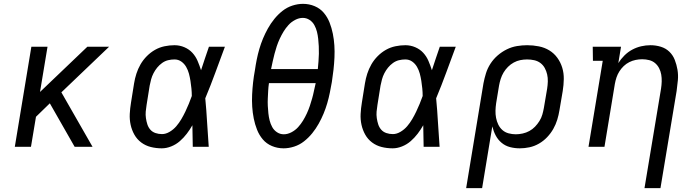

<svg xmlns="http://www.w3.org/2000/svg" viewBox="-20 -763 3640 998"><path d="M57 0 143 -520H227L188 -285L434 -520H547L299 -283L461 0H368L239 -226L167 -156L141 0Z M821 8Q791 8 763.5 1Q736 -6 714 -22.5Q692 -39 678.5 -63Q665 -87 659 -114.5Q653 -142 654.5 -171Q656 -200 661 -230L677 -330Q681 -355 689 -380Q697 -405 710.5 -428.5Q724 -452 743.5 -471.5Q763 -491 786 -504Q809 -517 835 -522.5Q861 -528 887 -528Q914 -528 938.5 -517.5Q963 -507 980 -488.5Q997 -470 1007 -446.5Q1017 -423 1025 -398Q1035 -428 1045 -458.5Q1055 -489 1066 -520H1149Q1124 -453 1099.5 -386Q1075 -319 1047 -252Q1053 -190 1056.5 -126.5Q1060 -63 1065 0H982Q981 -28 981 -56Q981 -84 980 -112Q967 -89 951 -68Q935 -47 915 -29.5Q895 -12 870 -2Q845 8 821 8ZM822 -66Q842 -66 862 -78Q882 -90 896.5 -107Q911 -124 922.5 -143.5Q934 -163 943.5 -183Q953 -203 961.5 -223.5Q970 -244 977 -264Q977 -284 975 -303.5Q973 -323 970 -342.5Q967 -362 962 -380.5Q957 -399 947.5 -415.5Q938 -432 922.5 -443Q907 -454 887 -454Q870 -454 853.5 -450Q837 -446 822.5 -435.5Q808 -425 797 -411.5Q786 -398 778 -382.5Q770 -367 765.5 -350.5Q761 -334 758 -318L742 -218Q739 -200 737.5 -183Q736 -166 738.5 -149Q741 -132 746 -116.5Q751 -101 761.5 -89Q772 -77 788 -71.5Q804 -66 822 -66Z M1454 8Q1422 8 1393.5 -4Q1365 -16 1346 -38.5Q1327 -61 1316 -89Q1305 -117 1299 -147Q1293 -177 1291 -208Q1289 -239 1290.5 -271Q1292 -303 1295.5 -334.5Q1299 -366 1305 -398Q1309 -426 1314.5 -453.5Q1320 -481 1328 -508.5Q1336 -536 1347 -562.5Q1358 -589 1372.5 -615Q1387 -641 1406 -664.5Q1425 -688 1448.5 -706.5Q1472 -725 1500 -734Q1528 -743 1555 -743Q1587 -743 1615.5 -731Q1644 -719 1663 -696.5Q1682 -674 1693 -646Q1704 -618 1710 -588Q1716 -558 1718 -527Q1720 -496 1718.5 -464Q1717 -432 1713.5 -400.5Q1710 -369 1705 -337Q1700 -309 1694.5 -281.5Q1689 -254 1681 -226.5Q1673 -199 1662 -172.5Q1651 -146 1636.5 -120Q1622 -94 1603 -70.5Q1584 -47 1560.5 -28.5Q1537 -10 1509 -1Q1481 8 1454 8ZM1632 -404Q1634 -424 1635.5 -444Q1637 -464 1637.5 -483.5Q1638 -503 1637 -522.5Q1636 -542 1634 -561Q1632 -580 1627.5 -598Q1623 -616 1614 -632.5Q1605 -649 1589 -659.5Q1573 -670 1554 -670Q1534 -670 1514 -659.5Q1494 -649 1479.5 -633Q1465 -617 1454 -599Q1443 -581 1434 -561.5Q1425 -542 1418.5 -522.5Q1412 -503 1407 -483.5Q1402 -464 1397.5 -444Q1393 -424 1389 -404ZM1455 -65Q1475 -65 1495 -75.5Q1515 -86 1529.5 -102Q1544 -118 1555 -136Q1566 -154 1575 -173.5Q1584 -193 1590.5 -212.5Q1597 -232 1602.5 -251.5Q1608 -271 1612 -291Q1616 -311 1621 -331H1378Q1375 -311 1374 -291Q1373 -271 1372 -251.5Q1371 -232 1372 -212.5Q1373 -193 1375 -174Q1377 -155 1381.5 -137Q1386 -119 1395 -102.5Q1404 -86 1420 -75.5Q1436 -65 1455 -65Z M2021 8Q1991 8 1963.5 1Q1936 -6 1914 -22.5Q1892 -39 1878.5 -63Q1865 -87 1859 -114.5Q1853 -142 1854.5 -171Q1856 -200 1861 -230L1877 -330Q1881 -355 1889 -380Q1897 -405 1910.5 -428.5Q1924 -452 1943.5 -471.5Q1963 -491 1986 -504Q2009 -517 2035 -522.5Q2061 -528 2087 -528Q2114 -528 2138.5 -517.5Q2163 -507 2180 -488.5Q2197 -470 2207 -446.5Q2217 -423 2225 -398Q2235 -428 2245 -458.5Q2255 -489 2266 -520H2349Q2324 -453 2299.5 -386Q2275 -319 2247 -252Q2253 -190 2256.5 -126.5Q2260 -63 2265 0H2182Q2181 -28 2181 -56Q2181 -84 2180 -112Q2167 -89 2151 -68Q2135 -47 2115 -29.5Q2095 -12 2070 -2Q2045 8 2021 8ZM2022 -66Q2042 -66 2062 -78Q2082 -90 2096.5 -107Q2111 -124 2122.5 -143.5Q2134 -163 2143.5 -183Q2153 -203 2161.5 -223.5Q2170 -244 2177 -264Q2177 -284 2175 -303.5Q2173 -323 2170 -342.5Q2167 -362 2162 -380.5Q2157 -399 2147.5 -415.5Q2138 -432 2122.5 -443Q2107 -454 2087 -454Q2070 -454 2053.5 -450Q2037 -446 2022.5 -435.5Q2008 -425 1997 -411.5Q1986 -398 1978 -382.5Q1970 -367 1965.5 -350.5Q1961 -334 1958 -318L1942 -218Q1939 -200 1937.5 -183Q1936 -166 1938.5 -149Q1941 -132 1946 -116.5Q1951 -101 1961.5 -89Q1972 -77 1988 -71.5Q2004 -66 2022 -66Z M2403 215 2493 -330Q2498 -356 2506 -382Q2514 -408 2529.5 -432Q2545 -456 2567 -475Q2589 -494 2614.5 -506.5Q2640 -519 2667 -523.5Q2694 -528 2720 -528Q2751 -528 2781 -522Q2811 -516 2835.5 -501Q2860 -486 2877 -462.5Q2894 -439 2902.5 -411Q2911 -383 2910.5 -352Q2910 -321 2905 -290L2888 -190Q2884 -165 2876.5 -140.5Q2869 -116 2856 -93Q2843 -70 2824 -50Q2805 -30 2781.5 -16.5Q2758 -3 2732.5 2.5Q2707 8 2682 8Q2655 8 2630.5 1.5Q2606 -5 2587 -21Q2568 -37 2556.5 -59Q2545 -81 2539 -106L2486 215ZM2661 -65Q2678 -65 2696.5 -69Q2715 -73 2731.5 -82Q2748 -91 2761 -104.5Q2774 -118 2784 -134Q2794 -150 2799 -167.5Q2804 -185 2807 -202L2824 -302Q2827 -321 2827.5 -340Q2828 -359 2824 -376.5Q2820 -394 2811.5 -409.5Q2803 -425 2789 -435.5Q2775 -446 2757 -450Q2739 -454 2720 -454Q2702 -454 2684.5 -450.5Q2667 -447 2650.5 -438Q2634 -429 2620.5 -415.5Q2607 -402 2597.5 -386Q2588 -370 2582.5 -352.5Q2577 -335 2574 -318L2559 -227Q2556 -207 2555.5 -188Q2555 -169 2558.5 -150.5Q2562 -132 2570 -115.5Q2578 -99 2591.5 -87Q2605 -75 2623.5 -70Q2642 -65 2661 -65Z M3330 215 3416 -302Q3419 -321 3419.5 -339.5Q3420 -358 3417 -375.5Q3414 -393 3406 -408.5Q3398 -424 3385 -435Q3372 -446 3354.5 -450.5Q3337 -455 3318 -455Q3301 -455 3284 -451.5Q3267 -448 3251 -440Q3235 -432 3222 -419.5Q3209 -407 3199.5 -392Q3190 -377 3184.5 -360.5Q3179 -344 3176 -327L3122 0H3039L3113 -447H3062L3061 -520H3208L3194 -435Q3207 -456 3225.5 -474.5Q3244 -493 3266.5 -505Q3289 -517 3313 -522.5Q3337 -528 3361 -528Q3389 -528 3415 -520Q3441 -512 3459.5 -494Q3478 -476 3487.5 -451.5Q3497 -427 3501.5 -400.5Q3506 -374 3503.5 -346Q3501 -318 3497 -290L3413 215Z"/></svg>

Font: Iosevka Etoile
Style: Italic
Weight: 400
Italic angle: -9°
Designer: Belleve Invis
Foundry: Belleve Invis
Version: Version 22.1.2; ttfautohint (v1.8.4)